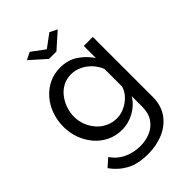

<svg xmlns="http://www.w3.org/2000/svg" viewBox="-274 -839 1172 1172"><g transform="rotate(-45 312.0 -253.5)"><path d="M38 -260Q38 -315 55.5 -364Q73 -413 105.5 -450.5Q138 -488 182 -509.5Q226 -531 280 -531Q345 -531 393.5 -499Q442 -467 475 -418V-522H553V-6Q553 68 517.5 119Q482 170 421.5 196.5Q361 223 287 223Q199 223 143 192Q87 161 50 108L101 63Q132 109 181.5 132Q231 155 287 155Q335 155 375.5 137.5Q416 120 440.5 84Q465 48 465 -6V-98Q436 -50 385.5 -22Q335 6 279 6Q226 6 181.5 -15.5Q137 -37 105 -74.5Q73 -112 55.5 -160Q38 -208 38 -260ZM465 -183V-333Q451 -369 425 -396.5Q399 -424 366 -439.5Q333 -455 298 -455Q258 -455 226.5 -438Q195 -421 173 -392.5Q151 -364 139 -329Q127 -294 127 -258Q127 -219 141 -184.5Q155 -150 179 -123Q203 -96 236 -81Q269 -66 306 -66Q334 -66 360 -76Q386 -86 408 -102.5Q430 -119 445 -140Q460 -161 465 -183ZM216 -730 301 -667 386 -730 434 -706 333 -616H269L168 -706Z"/></g></svg>

Font: YasnoRaleway Medium
Style: Regular
Weight: 500
Designer: Matt McInerney, Pablo Impallari, Rodrigo Fuenzalida
Foundry: Matt McInerney, Pablo Impallari, Rodrigo Fuenzalida
Version: Version 4.026